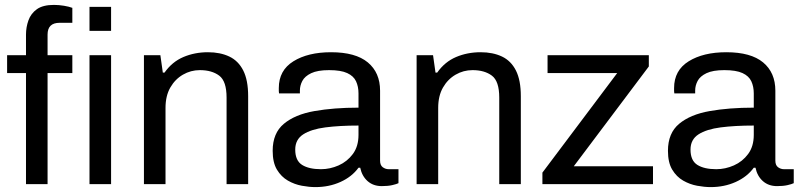

<svg xmlns="http://www.w3.org/2000/svg" viewBox="-20 -751 3264 783"><path d="M86 0V-453H9V-526H86V-610Q86 -640 96 -668Q106 -696 130.5 -713.5Q155 -731 200 -731Q220 -731 241 -727.5Q262 -724 275 -719V-658H223Q174 -658 174 -610V-526H275V-453H174V0ZM345 0V-526H433V0ZM345 -625V-723H433V-625Z M567 0V-526H634L644 -455H651Q682 -499 728 -518.5Q774 -538 828 -538Q878 -538 915 -520.5Q952 -503 972 -463.5Q992 -424 992 -359V0H904V-353Q904 -420 874 -442.5Q844 -465 795 -465Q758 -465 726 -446.5Q694 -428 674.5 -394Q655 -360 655 -311V0Z M1266 12Q1241 12 1211 6.5Q1181 1 1154 -14.5Q1127 -30 1109.5 -59Q1092 -88 1092 -136Q1092 -208 1137.5 -246Q1183 -284 1262 -298Q1341 -312 1442 -312V-370Q1442 -398 1432 -419.5Q1422 -441 1396 -453Q1370 -465 1322 -465Q1275 -465 1249 -452.5Q1223 -440 1213 -421Q1203 -402 1203 -382V-370H1118Q1117 -374 1117 -379.5Q1117 -385 1117 -392Q1117 -464 1176.5 -501Q1236 -538 1330 -538Q1430 -538 1480 -496.5Q1530 -455 1530 -381V-96Q1530 -77 1541 -69Q1552 -61 1565 -61H1605V-4Q1597 0 1579.5 4Q1562 8 1537 8Q1502 8 1479 -12.5Q1456 -33 1449 -67H1442Q1415 -30 1368.5 -9Q1322 12 1266 12ZM1289 -61Q1326 -61 1361 -76.5Q1396 -92 1419 -123Q1442 -154 1442 -201V-239Q1365 -239 1307 -231.5Q1249 -224 1216.5 -203Q1184 -182 1184 -141Q1184 -96 1212 -78.5Q1240 -61 1289 -61Z M1679 0V-526H1746L1756 -455H1763Q1794 -499 1840 -518.5Q1886 -538 1940 -538Q1990 -538 2027 -520.5Q2064 -503 2084 -463.5Q2104 -424 2104 -359V0H2016V-353Q2016 -420 1986 -442.5Q1956 -465 1907 -465Q1870 -465 1838 -446.5Q1806 -428 1786.5 -394Q1767 -360 1767 -311V0Z M2192 0V-47L2497 -453H2213V-526H2626V-480L2320 -73H2643V0Z M2878 12Q2853 12 2823 6.5Q2793 1 2766 -14.5Q2739 -30 2721.5 -59Q2704 -88 2704 -136Q2704 -208 2749.5 -246Q2795 -284 2874 -298Q2953 -312 3054 -312V-370Q3054 -398 3044 -419.5Q3034 -441 3008 -453Q2982 -465 2934 -465Q2887 -465 2861 -452.5Q2835 -440 2825 -421Q2815 -402 2815 -382V-370H2730Q2729 -374 2729 -379.5Q2729 -385 2729 -392Q2729 -464 2788.5 -501Q2848 -538 2942 -538Q3042 -538 3092 -496.5Q3142 -455 3142 -381V-96Q3142 -77 3153 -69Q3164 -61 3177 -61H3217V-4Q3209 0 3191.5 4Q3174 8 3149 8Q3114 8 3091 -12.5Q3068 -33 3061 -67H3054Q3027 -30 2980.5 -9Q2934 12 2878 12ZM2901 -61Q2938 -61 2973 -76.5Q3008 -92 3031 -123Q3054 -154 3054 -201V-239Q2977 -239 2919 -231.5Q2861 -224 2828.5 -203Q2796 -182 2796 -141Q2796 -96 2824 -78.5Q2852 -61 2901 -61Z"/></svg>

Font: Archivo VF Beta
Style: Regular
Weight: 400
Designer: Hector Gatti
Foundry: Omnibus-Type
Version: Version 1.002